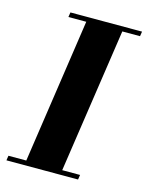

<svg xmlns="http://www.w3.org/2000/svg" viewBox="-98 -678 572 741"><g transform="rotate(15 188.5 -307.5)"><path d="M0 0 2.9 -19H74.2L159.2 -596.2H87.9L90.8 -615.2H377L374 -596.2H303.2L217.8 -19H289.1L286.1 0Z"/></g></svg>

Font: Hjet
Style: Italic
Weight: 400
Designer: T. Christopher White
Version: Version 1.2